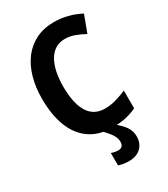

<svg xmlns="http://www.w3.org/2000/svg" viewBox="-230 -827 1020 1167"><g transform="rotate(-30 280.0 -243.5)"><path d="M351.1 -602.1Q314 -602.1 285.4 -584.5Q256.8 -566.9 237.8 -533.9Q218.8 -501 209.2 -455.6Q199.7 -410.2 199.7 -355Q199.7 -277.3 216.6 -223.1Q233.4 -168.9 267.8 -140.9Q302.2 -112.8 354.5 -112.8Q393.1 -112.8 429.7 -123.3Q466.3 -133.8 506.8 -150.4V-25.9Q467.8 -7.8 427 1Q386.2 9.8 337.4 9.8Q242.2 9.8 178.5 -34.4Q114.7 -78.6 82.8 -160.6Q50.8 -242.7 50.8 -356Q50.8 -436.5 70.1 -503.9Q89.4 -571.3 127 -620.6Q164.6 -669.9 219.7 -697Q274.9 -724.1 346.2 -724.1Q394 -724.1 440.9 -712.2Q487.8 -700.2 530.8 -677.2L486.8 -559.1Q453.6 -577.6 419.9 -589.8Q386.2 -602.1 351.1 -602.1ZM333.5 107.9Q333.5 83 318.4 58.8Q303.2 34.7 270 0H354Q391.6 28.3 413.6 59.1Q435.5 89.8 435.5 127.9Q435.5 177.7 404.8 207.3Q374 236.8 319.3 236.8Q298.3 236.8 281 233.6Q263.7 230.5 248.5 226.1V138.2Q256.8 141.6 270.3 144.5Q283.7 147.5 296.9 147.5Q313.5 147.5 323.5 137.7Q333.5 127.9 333.5 107.9Z"/></g></svg>

Font: Open Sans SemiCondensed
Style: Bold
Weight: 700
Width: 4
Designer: Monotype Design Team
Foundry: Monotype Imaging Inc.
Version: Version 3.003